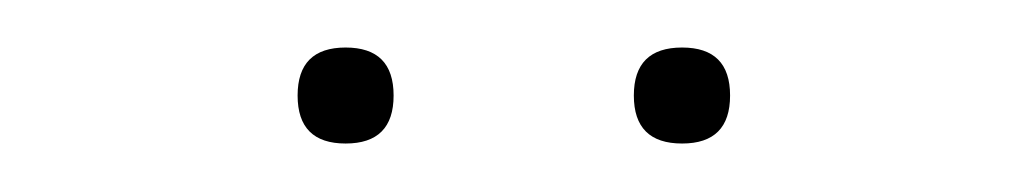

<svg xmlns="http://www.w3.org/2000/svg" viewBox="-20 -635 430 80"><path d="M104 -595.2Q104 -615.2 124 -615.2Q144 -615.2 144 -595.2Q144 -575.2 124 -575.2Q104 -575.2 104 -595.2ZM244.1 -595.2Q244.1 -615.2 264.2 -615.2Q284.2 -615.2 284.2 -595.2Q284.2 -575.2 264.2 -575.2Q244.1 -575.2 244.1 -595.2Z"/></svg>

Font: Datalegreya
Style: Thin
Weight: 250
Designer: Figs Lab
Foundry: Figs Lab
Version: Version 1.002;PS 001.002;hotconv 1.0.70;makeotf.lib2.5.58329